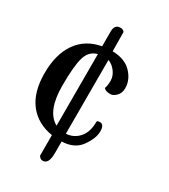

<svg xmlns="http://www.w3.org/2000/svg" viewBox="-169 -642 744 843"><g transform="rotate(30 202.5 -220.5)"><path d="M185 118Q172 118 164 104V0Q87 -12 43.5 -67.5Q0 -123 0 -219.5Q0 -316 41.5 -375Q83 -434 160 -448V-523Q160 -559 190 -559Q204 -559 210 -549L211 -452Q273 -451 306.5 -416.5Q340 -382 340 -339Q340 -314 325 -299Q310 -284 296 -284Q270 -284 262 -296Q268 -311 268 -335Q268 -359 252 -380.5Q236 -402 214 -410V-36Q252 -38 278 -66.5Q304 -95 304 -149Q305 -155 319 -155Q340 -155 340 -120Q340 -85 309.5 -42Q279 1 215 3V62Q215 118 185 118ZM95 -211Q95 -82 161 -46V-409Q121 -399 108 -355Q95 -311 95 -211Z"/></g></svg>

Font: Sofia
Style: Regular
Weight: 400
Designer: Paula Nazal and Daniel Hernndez
Foundry: Paula Nazal, Daniel Hernndez
Version: Version 1.001